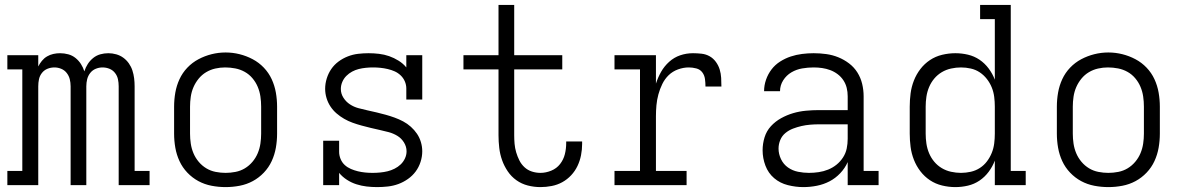

<svg xmlns="http://www.w3.org/2000/svg" viewBox="-20 -755 4840 783"><path d="M10 0V-58H71V-472H10V-530H136V-484Q142 -496 151 -507Q160 -518 172 -525Q184 -532 197.5 -535Q211 -538 225 -538Q242 -538 258.5 -533.5Q275 -529 288 -518.5Q301 -508 310 -494Q319 -480 324 -464Q329 -480 338 -494Q347 -508 360 -518.5Q373 -529 389 -533.5Q405 -538 422 -538Q438 -538 454 -533.5Q470 -529 483 -519.5Q496 -510 505.5 -496.5Q515 -483 520 -467.5Q525 -452 527 -436Q529 -420 529 -403V-58H590V0H464V-403Q464 -418 461 -432Q458 -446 449 -457.5Q440 -469 426.5 -474.5Q413 -480 398 -480Q384 -480 370.5 -474.5Q357 -469 348 -457.5Q339 -446 335.5 -432Q332 -418 332 -403V0H268V-403Q268 -418 264.5 -432Q261 -446 252 -457.5Q243 -469 229.5 -474.5Q216 -480 202 -480Q187 -480 173.5 -474.5Q160 -469 151 -457.5Q142 -446 139 -432Q136 -418 136 -403V0Z M900 8Q871 8 842.5 2.5Q814 -3 789 -16.5Q764 -30 744 -51Q724 -72 712 -98Q700 -124 695 -152.5Q690 -181 690 -210V-320Q690 -349 695 -377.5Q700 -406 712 -432Q724 -458 744 -479Q764 -500 789.5 -513.5Q815 -527 843 -534Q871 -541 900 -541Q929 -541 957 -534Q985 -527 1010.5 -513.5Q1036 -500 1056 -479Q1076 -458 1088 -432Q1100 -406 1105 -377.5Q1110 -349 1110 -320V-210Q1110 -181 1105 -152.5Q1100 -124 1088 -98Q1076 -72 1056 -51Q1036 -30 1011 -16.5Q986 -3 957.5 2.5Q929 8 900 8ZM900 -50Q920 -50 940.5 -54Q961 -58 978.5 -68.5Q996 -79 1009.5 -95Q1023 -111 1031 -130Q1039 -149 1042 -169.5Q1045 -190 1045 -210V-320Q1045 -341 1042 -361.5Q1039 -382 1031 -401Q1023 -420 1009.5 -436Q996 -452 978 -462Q960 -472 939.5 -476Q919 -480 898 -480Q878 -480 858 -475.5Q838 -471 820.5 -460.5Q803 -450 790 -434Q777 -418 769 -399.5Q761 -381 758 -360.5Q755 -340 755 -320V-210Q755 -190 758 -169.5Q761 -149 769 -130Q777 -111 790.5 -95Q804 -79 821.5 -68.5Q839 -58 859.5 -54Q880 -50 900 -50Z M1518 8Q1496 8 1475 5.5Q1454 3 1433.5 -3.5Q1413 -10 1394.5 -22Q1376 -34 1363 -50V0H1298V-181H1363V-136Q1363 -121 1369 -106.5Q1375 -92 1386 -82Q1397 -72 1411 -66Q1425 -60 1439.5 -56.5Q1454 -53 1469 -51.5Q1484 -50 1499 -50Q1499 -50 1499.5 -50Q1500 -50 1500 -50Q1515 -50 1530.5 -51.5Q1546 -53 1560.5 -56.5Q1575 -60 1589 -67Q1603 -74 1614 -84.5Q1625 -95 1631.5 -109Q1638 -123 1638 -138Q1638 -157 1627.5 -174Q1617 -191 1600.5 -201Q1584 -211 1565.5 -216Q1547 -221 1528.5 -225Q1510 -229 1491.5 -233.5Q1473 -238 1454.5 -243Q1436 -248 1418 -254.5Q1400 -261 1383.5 -270.5Q1367 -280 1352.5 -292.5Q1338 -305 1327.5 -321Q1317 -337 1311.5 -355.5Q1306 -374 1306 -393Q1306 -414 1312.5 -435Q1319 -456 1331 -473.5Q1343 -491 1360.5 -504Q1378 -517 1398.5 -525Q1419 -533 1440.5 -535.5Q1462 -538 1483 -538Q1504 -538 1525.5 -535.5Q1547 -533 1567 -526Q1587 -519 1605.5 -507.5Q1624 -496 1637 -480V-530H1702V-349H1637V-394Q1637 -409 1631 -423Q1625 -437 1614 -447.5Q1603 -458 1589.5 -464Q1576 -470 1561 -473.5Q1546 -477 1531 -478.5Q1516 -480 1501 -480Q1487 -480 1472 -478.5Q1457 -477 1443 -473.5Q1429 -470 1416 -463Q1403 -456 1392.5 -445.5Q1382 -435 1376 -421Q1370 -407 1370 -392Q1370 -373 1380.5 -356.5Q1391 -340 1407 -329.5Q1423 -319 1441.5 -314Q1460 -309 1478.5 -305Q1497 -301 1516 -296.5Q1535 -292 1553 -287Q1571 -282 1589 -275.5Q1607 -269 1624 -260Q1641 -251 1655.5 -238Q1670 -225 1680.5 -209.5Q1691 -194 1696.5 -175.5Q1702 -157 1702 -138Q1702 -116 1695 -94.5Q1688 -73 1675 -55.5Q1662 -38 1643.5 -25Q1625 -12 1604.5 -4.5Q1584 3 1562 5.5Q1540 8 1518 8Z M2184 8Q2158 8 2132.5 1.5Q2107 -5 2086 -20Q2065 -35 2050.5 -56.5Q2036 -78 2027.5 -102Q2019 -126 2016 -152Q2013 -178 2013 -203V-472H1870V-530H2013V-735H2077V-530H2273V-472H2077V-203Q2077 -186 2078.5 -168.5Q2080 -151 2085 -134Q2090 -117 2098 -101Q2106 -85 2119 -73Q2132 -61 2149 -55.5Q2166 -50 2184 -50Q2206 -50 2228 -59Q2250 -68 2264 -86Q2278 -104 2283.5 -126Q2289 -148 2289 -171Q2289 -173 2289 -174.5Q2289 -176 2289 -178H2354Q2354 -176 2354 -173.5Q2354 -171 2354 -168Q2354 -145 2349.5 -122Q2345 -99 2335 -78Q2325 -57 2309 -40Q2293 -23 2273 -12Q2253 -1 2230 3.5Q2207 8 2184 8Z M2486 0V-58H2590V-472H2486V-530H2655V-414Q2663 -439 2676 -462Q2689 -485 2709 -503Q2729 -521 2754 -529.5Q2779 -538 2806 -538Q2823 -538 2841 -536Q2859 -534 2874 -525.5Q2889 -517 2899.5 -502.5Q2910 -488 2915 -471.5Q2920 -455 2921 -437.5Q2922 -420 2922 -402H2857Q2857 -417 2855 -432.5Q2853 -448 2844 -460Q2835 -472 2819.5 -476Q2804 -480 2789 -480Q2767 -480 2745 -472Q2723 -464 2707 -448.5Q2691 -433 2681 -412.5Q2671 -392 2665 -370Q2659 -348 2657 -325.5Q2655 -303 2655 -281V-58H2780V0Z M3256 8Q3225 8 3193 0Q3161 -8 3137 -28.5Q3113 -49 3101.5 -79.5Q3090 -110 3090 -142Q3090 -169 3098 -195Q3106 -221 3124 -240.5Q3142 -260 3165.5 -273Q3189 -286 3214.5 -293.5Q3240 -301 3267 -303.5Q3294 -306 3320 -306H3437V-362Q3437 -380 3433 -396.5Q3429 -413 3419.5 -427.5Q3410 -442 3396 -452.5Q3382 -463 3366 -469Q3350 -475 3333 -477.5Q3316 -480 3298 -480Q3275 -480 3251.5 -476Q3228 -472 3207.5 -460Q3187 -448 3174 -427.5Q3161 -407 3161 -383H3096Q3096 -407 3104 -430Q3112 -453 3126.5 -472Q3141 -491 3161.5 -504Q3182 -517 3204.5 -524.5Q3227 -532 3251 -535Q3275 -538 3298 -538Q3324 -538 3349.5 -534.5Q3375 -531 3398.5 -521.5Q3422 -512 3442.5 -496.5Q3463 -481 3476.5 -459.5Q3490 -438 3496 -413Q3502 -388 3502 -362V-58H3563V0H3437V-94Q3426 -69 3406.5 -48.5Q3387 -28 3363 -15.5Q3339 -3 3311.5 2.5Q3284 8 3256 8ZM3279 -50Q3299 -50 3319 -53Q3339 -56 3357.5 -63.5Q3376 -71 3391.5 -83.5Q3407 -96 3418 -113Q3429 -130 3433 -149.5Q3437 -169 3437 -189V-248H3320Q3302 -248 3284 -246.5Q3266 -245 3248.5 -241Q3231 -237 3214 -230.5Q3197 -224 3183 -212.5Q3169 -201 3162 -184Q3155 -167 3155 -149Q3155 -127 3165 -106Q3175 -85 3193.5 -72Q3212 -59 3234.5 -54.5Q3257 -50 3279 -50Z M3876 8Q3849 8 3822 1.5Q3795 -5 3772.5 -20Q3750 -35 3733.5 -56.5Q3717 -78 3707 -103.5Q3697 -129 3693.5 -156Q3690 -183 3690 -210V-320Q3690 -347 3693.5 -374Q3697 -401 3707 -426.5Q3717 -452 3733.5 -473.5Q3750 -495 3772.5 -510Q3795 -525 3822 -531.5Q3849 -538 3876 -538Q3902 -538 3927.5 -532Q3953 -526 3974.5 -511.5Q3996 -497 4012 -475.5Q4028 -454 4037 -430V-677H3977V-735H4102V-58H4163V0H4037V-100Q4028 -76 4012 -54.5Q3996 -33 3974.5 -18.5Q3953 -4 3927.5 2Q3902 8 3876 8ZM3899 -50Q3919 -50 3939 -54.5Q3959 -59 3976 -70Q3993 -81 4005 -97Q4017 -113 4024.5 -131.5Q4032 -150 4034.5 -170Q4037 -190 4037 -210V-320Q4037 -340 4034.5 -360Q4032 -380 4024.5 -398.5Q4017 -417 4004.5 -433Q3992 -449 3975.5 -460Q3959 -471 3939 -475.5Q3919 -480 3899 -480Q3879 -480 3858.5 -475.5Q3838 -471 3820.5 -460.5Q3803 -450 3790 -434.5Q3777 -419 3769 -400Q3761 -381 3758 -360.5Q3755 -340 3755 -320V-210Q3755 -190 3758 -169.5Q3761 -149 3769 -130Q3777 -111 3790 -95.5Q3803 -80 3820.5 -69.5Q3838 -59 3858.5 -54.5Q3879 -50 3899 -50Z M4500 8Q4471 8 4442.5 2.5Q4414 -3 4389 -16.5Q4364 -30 4344 -51Q4324 -72 4312 -98Q4300 -124 4295 -152.5Q4290 -181 4290 -210V-320Q4290 -349 4295 -377.5Q4300 -406 4312 -432Q4324 -458 4344 -479Q4364 -500 4389.5 -513.5Q4415 -527 4443 -534Q4471 -541 4500 -541Q4529 -541 4557 -534Q4585 -527 4610.5 -513.5Q4636 -500 4656 -479Q4676 -458 4688 -432Q4700 -406 4705 -377.5Q4710 -349 4710 -320V-210Q4710 -181 4705 -152.5Q4700 -124 4688 -98Q4676 -72 4656 -51Q4636 -30 4611 -16.5Q4586 -3 4557.5 2.5Q4529 8 4500 8ZM4500 -50Q4520 -50 4540.5 -54Q4561 -58 4578.5 -68.5Q4596 -79 4609.5 -95Q4623 -111 4631 -130Q4639 -149 4642 -169.5Q4645 -190 4645 -210V-320Q4645 -341 4642 -361.5Q4639 -382 4631 -401Q4623 -420 4609.5 -436Q4596 -452 4578 -462Q4560 -472 4539.5 -476Q4519 -480 4498 -480Q4478 -480 4458 -475.5Q4438 -471 4420.5 -460.5Q4403 -450 4390 -434Q4377 -418 4369 -399.5Q4361 -381 4358 -360.5Q4355 -340 4355 -320V-210Q4355 -190 4358 -169.5Q4361 -149 4369 -130Q4377 -111 4390.5 -95Q4404 -79 4421.5 -68.5Q4439 -58 4459.5 -54Q4480 -50 4500 -50Z"/></svg>

Font: Iosevka Curly Slab LtEx
Style: Regular
Weight: 300
Width: 7
Monospace: yes
Designer: Belleve Invis
Foundry: Belleve Invis
Version: Version 11.1.0; ttfautohint (v1.8.3)